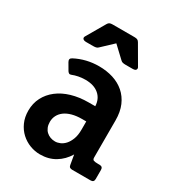

<svg xmlns="http://www.w3.org/2000/svg" viewBox="-179 -844 885 966"><g transform="rotate(30 263.0 -360.5)"><path d="M319.8 -246.1H294.9Q263.2 -246.1 238.3 -239.3Q213.4 -232.4 196.5 -220Q179.7 -207.5 170.9 -190.4Q162.1 -173.3 162.1 -152.8Q162.1 -135.3 167.7 -121.6Q173.3 -107.9 183.1 -98.9Q192.9 -89.8 205.8 -85Q218.8 -80.1 233.9 -80.1Q247.1 -80.1 262.2 -86.4Q277.3 -92.8 290 -106.9Q302.7 -121.1 311.3 -143.6Q319.8 -166 319.8 -198.2ZM505.9 -18.6Q505.9 0 486.8 0H379.9Q371.6 0 366.5 -3.4Q361.3 -6.8 359.9 -15.1L350.1 -71.8Q325.7 -31.2 287.8 -8.5Q250 14.2 200.2 14.2Q170.4 14.2 141.6 3.2Q112.8 -7.8 90.1 -28.6Q67.4 -49.3 53.7 -79.6Q40 -109.9 40 -147.9Q40 -190.4 57.9 -224.9Q75.7 -259.3 107.7 -283.9Q139.6 -308.6 184.3 -321.8Q229 -335 283.2 -335H320.8Q319.3 -376.5 290.8 -401.1Q262.2 -425.8 211.9 -425.8Q190.9 -425.8 171.6 -421.9Q152.3 -418 138.2 -412.1Q129.9 -408.7 125 -411.4Q120.1 -414.1 116.2 -419.9L92.8 -460Q83 -477.1 100.1 -485.8Q163.6 -519 237.8 -519Q281.7 -519 319.6 -507.1Q357.4 -495.1 385.3 -470.9Q413.1 -446.8 429 -410.2Q444.8 -373.5 444.8 -324.2V-108.9Q444.8 -97.2 451.9 -94Q459 -90.8 478.5 -90.8H486.8Q505.9 -90.8 505.9 -71.8ZM408.7 -612.8Q412.6 -606.4 408.9 -599.1Q405.3 -591.8 388.7 -591.8H349.1Q339.4 -591.8 332.5 -593.3Q325.7 -594.7 320.3 -600.1L254.4 -662.1L188.5 -600.1Q183.1 -594.7 176 -593.3Q168.9 -591.8 159.2 -591.8H120.1Q111.8 -591.8 106.9 -593.8Q102.1 -595.7 99.9 -598.9Q97.7 -602.1 97.9 -605.7Q98.1 -609.4 100.1 -612.8L163.1 -721.2Q167.5 -729 173.6 -731.9Q179.7 -734.9 190.4 -734.9H318.4Q329.1 -734.9 335.2 -731.9Q341.3 -729 345.7 -721.2Z"/></g></svg>

Font: New Telegraph
Style: Bold
Weight: 700
Designer: Frank Baranowski
Foundry: Frank Baranowski
Version: Version 3.001